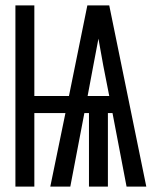

<svg xmlns="http://www.w3.org/2000/svg" viewBox="-20 -690 590 710"><path d="M37 0V-670H107V-335H235L303 -670H384L521 0H448L396 -272H379V0H309V-272H292L240 0H166L222 -272H107V0ZM304 -335H384L362 -447Q358 -472 353 -497Q348 -522 344 -547Q339 -522 334.5 -497Q330 -472 325 -447Z"/></svg>

Font: Lode
Style: Regular
Weight: 400
Monospace: yes
Designer: Belleve Invis
Foundry: Belleve Invis
Version: Version 29.2.0; ttfautohint (v1.8.3)